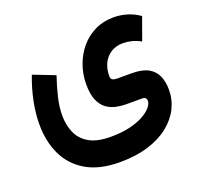

<svg xmlns="http://www.w3.org/2000/svg" viewBox="-117 -547 957 922"><g transform="rotate(-20 361.0 -86.0)"><path d="M346 246.3Q427.6 246.3 490.6 226.8Q553.5 207.3 596.8 173Q640 138.8 662.4 94.2Q684.7 49.7 684.7 -0.6Q684.7 -39.8 671.9 -70.4Q659.1 -100.9 628.4 -118.4Q597.7 -135.8 543.8 -135.8H470.4Q454.7 -135.8 446 -140.7Q437.4 -145.5 437.4 -160.2Q437.4 -196.1 451.2 -224.6Q465 -253 491.1 -269.6Q517.2 -286.1 553.4 -286.1Q573 -286.1 595.7 -280.7Q618.4 -275.2 643 -262L684.4 -376.9Q655.1 -397.9 621.1 -408.1Q587 -418.2 552.7 -418.2Q499.5 -418.2 456.4 -397Q413.4 -375.8 382.9 -339.2Q352.5 -302.6 336.2 -256.4Q319.9 -210.2 319.9 -159.9Q319.9 -110.3 332.8 -79.6Q345.8 -48.9 367.6 -32.6Q389.3 -16.3 415.9 -10.6Q442.6 -4.9 469.8 -4.9H548.9Q561.7 -4.9 566.5 0.7Q571.3 6.2 571.3 14.9Q571.3 29.9 556.7 47.5Q542 65.1 513.6 80.9Q485.2 96.7 443.1 106.7Q401.1 116.7 346 116.7Q275.3 116.7 234.9 92.8Q194.4 68.9 177.4 28.9Q160.4 -11.1 160.4 -59.2Q160.4 -102.3 172.2 -151.3Q183.9 -200.3 201.1 -250.5L90.4 -293.4Q67.5 -233.7 55.1 -172.9Q42.7 -112.2 42.7 -55.2Q42.7 30.1 74.6 98.3Q106.5 166.5 173.7 206.4Q240.9 246.3 346 246.3Z"/></g></svg>

Font: Vazirmatn NL
Style: Regular
Weight: 400
Designer: Saber Rastikerdar
Foundry: Saber Rastikerdar
Version: Version 33.003